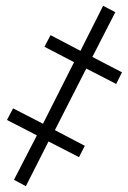

<svg xmlns="http://www.w3.org/2000/svg" viewBox="-20 -644 442 661"><path d="M147 -157 252 -103 272 -142 169 -196 277 -408 380 -355 400 -395 298 -448 377 -602 335 -624 257 -469 154 -523 133 -483 235 -430 128 -218 25 -271 4 -231 107 -178 28 -25 69 -3Z"/></svg>

Font: Noto Sans Display Condensed Light
Style: Italic
Weight: 300
Width: 3
Designer: Monotype Design team
Foundry: Monotype Imaging Inc.
Version: 1.000